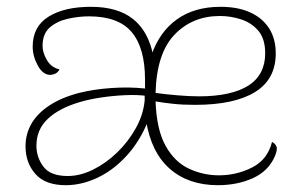

<svg xmlns="http://www.w3.org/2000/svg" viewBox="-20 -532 889 564"><path d="M173 12Q113 12 84 -21Q55 -54 55 -102Q55 -138 72 -168Q89 -198 124 -221.5Q159 -245 212 -259Q256 -270 308 -273.5Q360 -277 406 -272V-298Q406 -391 367 -437.5Q328 -484 241 -484Q212 -484 180 -477Q148 -470 126.5 -451.5Q105 -433 105 -397Q105 -378 117.5 -356Q130 -334 155 -328Q149 -318 141 -315Q133 -312 128 -312Q106 -312 91 -339.5Q76 -367 76 -395Q76 -454 122.5 -483Q169 -512 247 -512Q326 -512 371 -476Q416 -440 430 -369L425 -370Q448 -438 499.5 -475Q551 -512 628 -512Q678 -512 714 -496Q750 -480 770 -449.5Q790 -419 790 -375Q790 -299 729 -261.5Q668 -224 553 -224Q517 -224 489 -227Q461 -230 437 -234Q440 -151 466.5 -103.5Q493 -56 535 -36.5Q577 -17 623 -17Q675 -17 720.5 -40Q766 -63 779 -115Q788 -111 792 -102Q796 -93 787 -72Q768 -29 722.5 -8.5Q677 12 620 12Q534 12 479 -36Q424 -84 409 -178L415 -177Q391 -117 352 -74.5Q313 -32 266.5 -10Q220 12 173 12ZM179 -15Q216 -15 254 -34Q292 -53 324.5 -84.5Q357 -116 379 -155.5Q401 -195 405 -237Q405 -252 405 -252Q405 -252 405 -261L412 -250Q386 -254 349.5 -252.5Q313 -251 276.5 -245.5Q240 -240 214 -232Q153 -214 120 -182.5Q87 -151 87 -104Q87 -70 107.5 -42.5Q128 -15 179 -15ZM565 -249Q612 -249 648.5 -257Q685 -265 709.5 -280.5Q734 -296 746.5 -320Q759 -344 759 -375Q759 -418 739 -441.5Q719 -465 688.5 -475Q658 -485 626 -485Q545 -485 492.5 -430Q440 -375 437 -259Q466 -255 501.5 -252Q537 -249 565 -249Z"/></svg>

Font: Arima Thin Thin
Style: Regular
Weight: 250
Version: Version 1.100